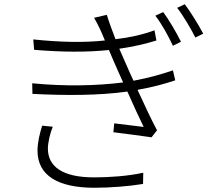

<svg xmlns="http://www.w3.org/2000/svg" viewBox="-20 -850 1040 906"><path d="M816 -813C847 -773 879 -717 902 -673L939 -691C915 -737 876 -798 852 -830ZM713 -776C744 -736 775 -679 796 -634L834 -653C810 -701 775 -760 750 -793ZM796 -518C749 -502 690 -484 610 -469C587 -517 571 -558 560 -581L543 -620C610 -630 668 -643 718 -659L709 -707C652 -686 593 -673 525 -665C510 -704 495 -744 484 -780L424 -766C444 -732 460 -696 475 -659C375 -648 261 -651 137 -664L141 -615C269 -604 390 -603 494 -614L514 -567C526 -540 542 -502 561 -461C436 -445 285 -442 132 -457L133 -407C290 -399 448 -399 581 -418C609 -354 638 -292 658 -251L519 -268L515 -226C579 -218 648 -209 695 -202L721 -235C694 -286 660 -358 629 -426C702 -439 760 -455 807 -471ZM179 -257C168 -222 157 -179 157 -139C157 -22 253 36 426 36C498 36 590 29 655 18L656 -35C584 -19 496 -13 424 -13C275 -13 206 -64 206 -149C206 -176 216 -221 229 -252Z"/></svg>

Font: Spoqa Han Sans Neo Light
Style: Regular
Weight: 300
Designer: [Spoqa Han Sans Neo] Dong-huui Kim ___ Younghwa Kang ___ Yujin Lee ___ [Noto Sans] Ryoko NISHIZUKA ____ (kana & ideograp
Foundry: Spoqa (http://www.spoqa-han-sans.com)
Version: Version 1.100;hotconv 1.0.109;makeotfexe 2.5.65596